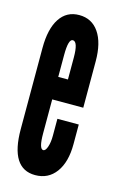

<svg xmlns="http://www.w3.org/2000/svg" viewBox="-94 -599 410 651"><g transform="rotate(15 111.5 -273.5)"><path d="M97 8Q143 8 169.5 -28Q196 -64 196 -127V-196H121V-136Q121 -113.5 115.5 -97.2Q110 -81 102 -81Q87 -81 87 -136V-255H196V-418Q196 -483 171.2 -519Q146.5 -555 102 -555Q58 -555 34 -518.5Q10 -482 10 -415V-130Q10 8 97 8ZM87 -334V-411Q87 -467.5 103 -467Q121 -466.5 121 -411V-334Z"/></g></svg>

Font: League Gothic Condensed
Style: Regular
Weight: 400
Width: 3
Designer: The League of Moveable Type
Version: Version 1.600; ttfautohint (v1.8.3)